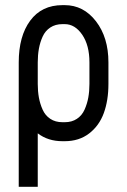

<svg xmlns="http://www.w3.org/2000/svg" viewBox="-20 -532 490 740"><path d="M324.7 -208.5V-291.5Q324.7 -357.4 296.9 -398.2Q269 -439 229.5 -439H220.7Q193.4 -439 173.8 -426Q154.3 -413.1 144.3 -390.9Q134.3 -368.7 129.9 -344.2Q125.5 -319.8 125.5 -291.5V-208.5Q125.5 -180.2 129.9 -156Q134.3 -131.8 144.3 -109.4Q154.3 -86.9 173.8 -74Q193.4 -61 220.7 -61H229.5Q256.8 -61 276.4 -74Q295.9 -86.9 305.9 -109.4Q315.9 -131.8 320.3 -156Q324.7 -180.2 324.7 -208.5ZM229.5 12.2H220.7Q165 12.2 125.5 -18.1V188H52.2V-291.5Q52.2 -392.6 96.4 -452.4Q140.6 -512.2 220.7 -512.2H229.5Q301.8 -512.2 349.9 -450Q397.9 -387.7 397.9 -291.5V-208.5Q397.9 -145 380.1 -96.2Q362.3 -47.4 323.5 -17.6Q284.7 12.2 229.5 12.2Z"/></svg>

Font: Anka/Coder Narrow
Style: Regular
Weight: 400
Width: 3
Monospace: yes
Version: Version 001.100